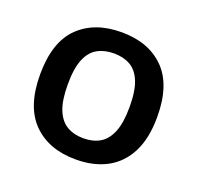

<svg xmlns="http://www.w3.org/2000/svg" viewBox="-88 -842 658 640"><g transform="rotate(20 241.0 -522.5)"><path d="M241 -297Q145 -297 89 -353.2Q33 -409.5 33 -523Q33 -637.5 89 -692.8Q145 -748 241 -748Q337 -748 392.8 -692.2Q448.5 -636.5 448.5 -523Q448.5 -447.5 423.2 -397.5Q398 -347.5 351.5 -322.2Q305 -297 241 -297ZM241 -372Q274.5 -372 299 -386.2Q323.5 -400.5 337 -433.5Q350.5 -466.5 350.5 -523Q350.5 -580 337 -612.8Q323.5 -645.5 299 -659.2Q274.5 -673 241 -673Q207.5 -673 182.8 -659.2Q158 -645.5 144.5 -612.8Q131 -580 131 -523Q131 -466.5 144.5 -433.5Q158 -400.5 182.8 -386.2Q207.5 -372 241 -372Z"/></g></svg>

Font: Encode Sans SC Condensed Thin Medium
Style: Regular
Weight: 500
Version: Version 3.002